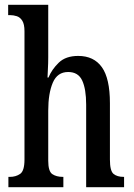

<svg xmlns="http://www.w3.org/2000/svg" viewBox="-20 -780 559 800"><path d="M15 0V-43H21Q46 -43 64 -55.5Q82 -68 82 -115V-650Q82 -679 73 -693.5Q64 -708 50 -712.5Q36 -717 22 -717H14V-760H181V-541Q181 -516 179.5 -490.5Q178 -465 178 -457H182Q196 -491 225 -519Q254 -547 306 -547Q371 -547 404.5 -500Q438 -453 438 -350V-115Q438 -68 453 -55.5Q468 -43 495 -43H497V0H339V-344Q339 -409 322.5 -444.5Q306 -480 264 -480Q219 -480 200 -435.5Q181 -391 181 -319V-110Q181 -66 198 -54.5Q215 -43 242 -43H244V0Z"/></svg>

Font: Noto Serif Tamil ExtraCondensed Medium
Style: Regular
Weight: 500
Width: 2
Designer: Indian Type Foundry, Tom Grace, and the Monotype Design Team
Foundry: Monotype Imaging Inc.
Version: Version 2.004; ttfautohint (v1.8.4.7-5d5b)